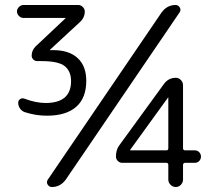

<svg xmlns="http://www.w3.org/2000/svg" viewBox="-20 -750 860 770"><path d="M655 -156V-359V-360L654 -359L502 -149V-148L503 -147H647Q655 -147 655 -156ZM723 -147H761Q772 -147 779 -139.5Q786 -132 786 -122Q786 -112 779 -104.5Q772 -97 761 -97H723Q714 -97 714 -88V-30Q714 -18 705.5 -9Q697 0 685 0Q673 0 664 -9Q655 -18 655 -30V-88Q655 -97 647 -97H470Q460 -97 452.5 -104.5Q445 -112 445 -122Q445 -150 459 -168L638 -414Q656 -438 685 -438Q697 -438 705.5 -429Q714 -420 714 -408V-156Q714 -147 723 -147ZM684 -730Q695 -730 701 -720Q707 -710 700 -700L244 -30Q222 0 188 0Q177 0 171 -10Q165 -20 172 -30L628 -700Q650 -730 684 -730ZM74 -678Q64 -678 56 -686Q48 -694 48 -704Q48 -714 56 -722Q64 -730 74 -730H294Q304 -730 312 -722Q320 -714 320 -704Q320 -679 300 -661L180 -550L179 -549H180H193Q257 -549 291.5 -517Q326 -485 326 -426Q326 -357 285.5 -321.5Q245 -286 168 -286Q124 -286 80 -300Q68 -304 60.5 -314.5Q53 -325 53 -338Q53 -348 61.5 -353Q70 -358 79 -354Q124 -337 163 -337Q265 -337 265 -425Q265 -463 240.5 -484Q216 -505 145 -505H129Q120 -505 113.5 -511.5Q107 -518 107 -527Q107 -548 123 -564L243 -677L244 -678H243Z"/></svg>

Font: Rounded Mplus 1c
Style: Regular
Weight: 400
Version: Version 1.059.20150529